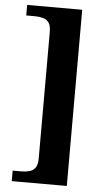

<svg xmlns="http://www.w3.org/2000/svg" viewBox="-60 -798 534 964"><g transform="rotate(5 207.5 -316.0)"><path d="M37 128V75H80Q103 75 121.5 70Q140 65 151 49.5Q162 34 162 3V-635Q162 -667 151 -682Q140 -697 121.5 -702Q103 -707 80 -707H37V-760H314.5V128Z"/></g></svg>

Font: Noto Serif Hebrew
Style: Regular
Weight: 400
Designer: Monotype Design Team
Foundry: Monotype Imaging Inc.
Version: Version 2.003